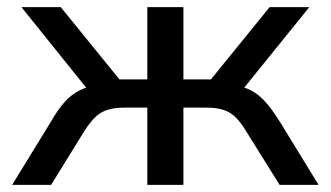

<svg xmlns="http://www.w3.org/2000/svg" viewBox="-20 -517 925 537"><path d="M14 0 122 -176Q142 -211 161 -232Q180 -253 203 -264.5Q226 -276 258 -279L237 -252L40 -497H150L314 -295H392V-497H493V-295H570L734 -497H845L647 -252L627 -279Q658 -276 679.5 -265.5Q701 -255 720.5 -234Q740 -213 763 -176L871 0H762L669 -149Q654 -174 639.5 -188.5Q625 -203 605.5 -209.5Q586 -216 556 -216H493V0H392V-216H329Q300 -216 280 -209.5Q260 -203 245.5 -188.5Q231 -174 215 -149L123 0Z"/></svg>

Font: Nunito Sans 7pt Medium
Style: Regular
Weight: 500
Designer: Vernon Adams
Foundry: Vernon Adams
Version: Version 3.101;gftools[0.9.27]